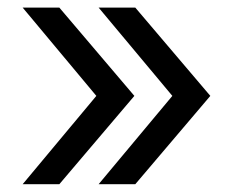

<svg xmlns="http://www.w3.org/2000/svg" viewBox="-20 -551 618 501"><path d="M39.1 -70.3 231.4 -300.8 39.1 -531.2H134.8L330.6 -300.8L134.8 -70.3ZM237.3 -70.3 429.7 -300.8 237.3 -531.2H333L528.8 -300.8L333 -70.3Z"/></svg>

Font: Inter
Style: Regular
Weight: 400
Designer: Rasmus Andersson
Foundry: rsms
Version: Version 4.000;git-8c9346024